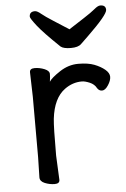

<svg xmlns="http://www.w3.org/2000/svg" viewBox="-54 -774 543 829"><g transform="rotate(-5 218.0 -359.5)"><path d="M271 -644Q303.2 -665 336.7 -686.5Q370.1 -708 386 -721.4Q401.9 -734.9 412.1 -734.9Q436 -734.9 436 -713.9Q436 -692.9 348.1 -607.9Q328.1 -588.9 314.9 -575.9Q301.8 -563 270.3 -563Q238.8 -563 226.1 -573.2Q156.2 -640.1 130.6 -673.1Q105 -706.1 105 -712.9Q105 -734.9 128.9 -734.9Q138.7 -734.9 154.8 -721.4Q170.9 -708 204.8 -686.5Q238.8 -665 271 -644ZM85.9 -18.1 87.9 -106V-367.2L85 -474.1Q85 -490.2 106.4 -490.2Q127.9 -490.2 148.9 -481.7Q169.9 -473.1 169.9 -459.5Q169.9 -445.8 168 -434.1L167 -425.8Q176.8 -441.9 214.8 -467Q252.9 -492.2 295.4 -492.2Q337.9 -492.2 365 -481.7Q392.1 -471.2 410.2 -456.1Q428.2 -440.9 428.2 -424.6Q428.2 -408.2 415 -388.2Q401.9 -368.2 388.4 -368.2Q375 -368.2 367.2 -380.9Q358.4 -397.9 338.1 -406.5Q317.9 -415 304.2 -415Q264.2 -415 230 -390.1Q180.2 -354 169.9 -265.1Q166 -230 166 -106L170.9 0Q170.9 16.1 149.4 16.1Q127.9 16.1 106.9 7.6Q85.9 -1 85.9 -18.1Z"/></g></svg>

Font: LXGW WenKai Screen R
Style: Regular
Weight: 400
Designer: Fontworks Inc.
Version: Version 1.235;May 31, 2022